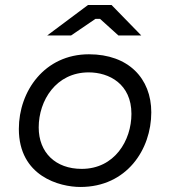

<svg xmlns="http://www.w3.org/2000/svg" viewBox="-20 -740 677 764"><path d="M300 4C484 4 582 -145 582 -293C582 -428 491 -524 334 -524C157 -524 55 -377 55 -227C55 -38 218 4 300 4ZM305 -68C201 -68 134 -133 134 -233C134 -340 203 -452 333 -452C414 -452 503 -406 503 -287C503 -181 436 -68 305 -68ZM542 -599 424 -720H330L168 -599H263L360 -665H378L451 -599Z"/></svg>

Font: Fixel Display 20240404
Style: Italic
Weight: 400
Italic angle: -10°
Designer: AlfaBravo + MacPaw
Foundry: Kyrylo Tkachov, Marchela Mozhyna, Serhii Makarenko, Maria Weinstein, Zakhar Kryvoshyya
Version: Version 1.211;Glyphs 3.2 (3225)